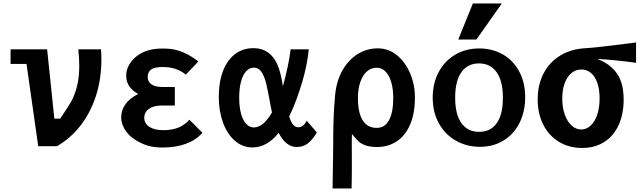

<svg xmlns="http://www.w3.org/2000/svg" viewBox="-20 -830 3640 1090"><path d="M130.5 -467H40V-550H247.5L288.5 -156.5H321L333.5 -174.5Q366 -221 385 -255.2Q404 -289.5 417 -339.8Q430 -390 430 -458Q430 -496.5 424.5 -550H553.5Q555.5 -524 555.5 -492Q555.5 -379.5 523.8 -283Q492 -186.5 435.2 -114.8Q378.5 -43 303.5 0H197Z M744.5 -38.5Q709 -61.5 688.5 -95.2Q668 -129 668 -163.5Q668 -205.5 692.8 -239.2Q717.5 -273 764.5 -296.5Q730.5 -315.5 713.5 -340.8Q696.5 -366 696.5 -401Q696.5 -434 713.8 -463.5Q731 -493 760 -514Q814 -554.5 902 -554.5Q933 -554.5 954.5 -551.5Q976 -548.5 1000 -540.5Q1026.5 -531.5 1051 -518Q1075.5 -504.5 1106.5 -481L1035 -406.5Q1007.5 -428.5 976 -439Q944.5 -449.5 904 -449.5Q859.5 -449.5 839 -436.2Q818.5 -423 818.5 -393Q818.5 -365 840.8 -350.5Q863 -336 904 -336H972.5V-231H898Q853 -231 826 -212.2Q799 -193.5 799 -161.5Q799 -128.5 828 -109.8Q857 -91 908 -91Q956.5 -91 992.2 -105.5Q1028 -120 1055.5 -150.5L1129.5 -76Q1053.5 7.5 902 7.5Q854.5 7.5 817.8 -3.5Q781 -14.5 744.5 -38.5Z M1222 -280Q1222 -364 1245.8 -426.2Q1269.5 -488.5 1313.8 -522.5Q1358 -556.5 1418.5 -556.5Q1523 -556.5 1563 -442.5Q1576.5 -402 1586 -340.5Q1601 -392.5 1613 -450Q1625 -507.5 1630 -550H1733Q1724 -458.5 1695 -362.2Q1666 -266 1636 -199.5L1621.5 -169Q1631.5 -137.5 1643.8 -122.5Q1656 -107.5 1675 -107.5Q1701.5 -107.5 1721.5 -144.5L1778.5 -78Q1761 -45.5 1733 -20.5Q1705 4.5 1664.5 4.5Q1603 4.5 1562 -75.5Q1495 7 1414 7Q1356.5 7 1312.8 -31.5Q1269 -70 1245.5 -135.5Q1222 -201 1222 -280ZM1421.5 -106.5Q1474.5 -106.5 1524 -191.5L1516.5 -229Q1509 -270 1501 -310.2Q1493 -350.5 1487 -371Q1475.5 -408.5 1460.2 -427.2Q1445 -446 1421 -446Q1396.5 -446 1377.8 -426Q1359 -406 1348.5 -367.8Q1338 -329.5 1338 -276Q1338 -221.5 1348.8 -183.5Q1359.5 -145.5 1378.2 -126Q1397 -106.5 1421.5 -106.5Z M1868 240 1871 48 1871.5 2.5Q1871.5 -79 1873.5 -148.8Q1875.5 -218.5 1882.5 -290.5Q1890.5 -372 1925 -432Q1959.5 -492 2011.8 -523.8Q2064 -555.5 2125 -555.5Q2185.5 -555.5 2233.5 -516.5Q2281.5 -477.5 2308.5 -413.2Q2335.5 -349 2335.5 -277Q2335.5 -185 2307.8 -121.8Q2280 -58.5 2231.5 -27Q2183 4.5 2121 4.5Q2081.5 4.5 2056.5 -4.2Q2031.5 -13 2017 -26Q2002.5 -39 1984.5 -61.5L1978 -69.5Q1977 -61.5 1977 -27.5L1977.5 104Q1977.5 191 1976 240ZM2212.5 -274.5Q2212.5 -323.5 2201.5 -362.2Q2190.5 -401 2169.2 -423.2Q2148 -445.5 2119 -445.5Q2085.5 -445.5 2061.5 -423.2Q2037.5 -401 2024.8 -362.2Q2012 -323.5 2012 -274.5Q2012 -190.5 2038.8 -147.2Q2065.5 -104 2119 -104Q2164.5 -104 2188.5 -147.8Q2212.5 -191.5 2212.5 -274.5Z M2436.5 -276Q2436.5 -357 2470.2 -420.5Q2504 -484 2564 -519.5Q2624 -555 2700.5 -555Q2775.5 -555 2834.8 -521Q2894 -487 2927.8 -424Q2961.5 -361 2961.5 -278Q2961.5 -197.5 2929.8 -133.2Q2898 -69 2839.5 -32.8Q2781 3.5 2704.5 3.5Q2630.5 3.5 2569.2 -30.8Q2508 -65 2472.2 -128.8Q2436.5 -192.5 2436.5 -276ZM2835 -274.5Q2835 -369.5 2799.5 -419.8Q2764 -470 2699.5 -470Q2634.5 -470 2599.2 -420Q2564 -370 2564 -275.5Q2564 -180.5 2599.5 -131Q2635 -81.5 2700 -81.5Q2765 -81.5 2800 -130.8Q2835 -180 2835 -274.5ZM2581.5 -605.5 2664.5 -810.5H2829L2684.5 -605.5Z M3032.5 -266Q3032.5 -347.5 3065.2 -411.8Q3098 -476 3160 -514.2Q3222 -552.5 3306 -556.5Q3335.5 -558 3400.8 -565.5Q3466 -573 3524.5 -580.5L3591 -589V-473.5Q3480.5 -489 3370.5 -495.5Q3444 -467.5 3482.2 -413.2Q3520.5 -359 3520.5 -264Q3520.5 -182.5 3492.2 -120.5Q3464 -58.5 3410.8 -24.2Q3357.5 10 3284.5 10Q3211 10 3153.8 -24.5Q3096.5 -59 3064.5 -121.8Q3032.5 -184.5 3032.5 -266ZM3384 -271.5Q3384 -321.5 3371.2 -358.8Q3358.5 -396 3335 -415.8Q3311.5 -435.5 3280.5 -435.5Q3248 -435.5 3223.2 -414.5Q3198.5 -393.5 3185.2 -356.2Q3172 -319 3172 -270.5Q3172 -220.5 3186 -180.5Q3200 -140.5 3224.5 -117.8Q3249 -95 3279.5 -95Q3309.5 -95 3333.2 -117Q3357 -139 3370.5 -179Q3384 -219 3384 -271.5Z"/></svg>

Font: JuliaMono ExtraBold
Style: Regular
Weight: 800
Monospace: yes
Designer: cormullion
Foundry: corm
Version: Version 0.055; ttfautohint (v1.8.4)